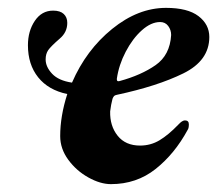

<svg xmlns="http://www.w3.org/2000/svg" viewBox="-20 -453 552 488"><path d="M260 -170Q259 -133 279 -108Q299 -83 336 -83Q363 -83 385.5 -96.5Q408 -110 433 -136Q443 -147 450 -147Q460 -147 460 -137Q460 -127 457 -123Q424 -62 375.5 -23.5Q327 15 262 15Q235 15 204.5 -2Q174 -19 153.5 -47Q133 -75 133 -107Q133 -158 151 -214Q103 -224 77 -256.5Q51 -289 51 -338Q51 -374 68.5 -400Q86 -426 115 -426Q133 -426 142 -417.5Q151 -409 151 -395Q151 -371 132 -355Q109 -335 102.5 -325.5Q96 -316 96 -302Q96 -283 112.5 -265.5Q129 -248 163 -243Q199 -326 265 -379.5Q331 -433 402 -433Q457 -433 484.5 -412Q512 -391 512 -359Q512 -299 446 -266.5Q380 -234 277 -212Q272 -211 270 -209Q268 -207 266 -202Q262 -187 260 -170ZM277 -251Q277 -245 284 -247Q339 -262 375.5 -287.5Q412 -313 415 -364Q415 -377 407.5 -387Q400 -397 387 -397Q364 -397 340.5 -376Q317 -355 299.5 -321.5Q282 -288 277 -253Z"/></svg>

Font: EB Garamond
Style: Bold Italic
Weight: 700
Italic angle: -17.2°
Designer: Georg Duffner and Octavio Pardo
Foundry: Georg Duffner
Version: Version 1.000